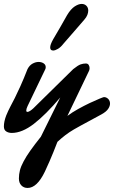

<svg xmlns="http://www.w3.org/2000/svg" viewBox="-23 -658 575 968"><path d="M116.2 289.6Q96.7 289.6 84.5 276.6Q72.3 263.7 72.3 241.7Q72.3 221.2 77.4 200.9Q82.5 180.7 95.7 156.2Q108.4 131.8 129.6 101.8Q150.9 71.8 183.1 31.2L280.8 -166.5Q207.5 -79.6 147.9 -33.7Q88.4 12.2 36.6 12.2Q20 12.2 8.3 4.6Q-3.4 -2.9 -3.4 -20.5Q-3.4 -44.9 8.3 -75.7Q18.1 -99.6 29.1 -120.4Q40 -141.1 51.8 -164.1Q64 -188.5 80.1 -224.1Q96.2 -259.8 115.7 -309.6Q125.5 -328.6 141.1 -337.2Q156.7 -345.7 171.4 -345.7Q186.5 -345.7 197 -338.6Q207.5 -331.5 207.5 -319.8Q207.5 -313.5 205.6 -309.6L116.2 -123.5Q109.4 -108.9 109.4 -101.1Q109.4 -93.8 115.2 -93.8Q120.6 -93.8 128.9 -99.1Q137.2 -104.5 144.5 -111.3L346.2 -309.6Q370.6 -329.1 383.8 -333.5Q397 -337.9 409.7 -337.9Q419.9 -337.9 424.3 -330.3Q428.7 -322.8 428.7 -314.5Q428.7 -308.1 426.3 -301.8L316.9 -73.7Q340.3 -91.3 370.6 -108.2Q400.9 -125 429.7 -138.7Q458.5 -152.3 478.5 -160.4Q498.5 -168.5 501 -168.5Q513.2 -168.5 522.5 -159.2Q531.7 -149.9 531.7 -135.7Q531.7 -123 522.2 -108.9Q512.7 -94.7 488.8 -81.5Q458 -64.5 430.4 -49.8Q402.8 -35.2 384.3 -24.9L349.6 -5.4Q326.2 8.3 306.4 23.4Q286.6 38.6 266.6 57.1Q245.1 113.3 226.3 156.2Q207.5 199.2 203.1 207.5Q163.6 289.6 116.2 289.6ZM245.1 -403.3Q230 -403.3 230 -418.9Q230 -433.1 245.1 -460L280.8 -521L315.4 -582Q334 -612.8 353.5 -625.5Q373 -638.2 388.7 -638.2Q403.3 -638.2 412.6 -628.9Q421.9 -619.6 421.9 -604.5Q421.9 -594.7 417.5 -583Q413.1 -571.3 401.9 -558.6L349.1 -497.6L295.9 -436.5Q283.2 -419.9 269 -411.6Q254.9 -403.3 245.1 -403.3Z"/></svg>

Font: Damion
Style: Regular
Weight: 400
Designer: Vernon Adams
Foundry: Vernon Adams
Version: Version 1.100; ttfautohint (v1.8.4.7-5d5b)